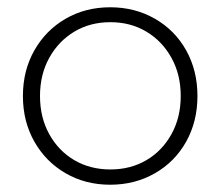

<svg xmlns="http://www.w3.org/2000/svg" viewBox="-20 -504 612 528"><path d="M283 4Q215 4 160.5 -27.5Q106 -59 74.5 -114.5Q43 -170 43 -240Q43 -310 74.5 -365.5Q106 -421 160.5 -452.5Q215 -484 283 -484Q351 -484 406 -452.5Q461 -421 492 -365.5Q523 -310 523 -240Q523 -170 492 -114.5Q461 -59 406 -27.5Q351 4 283 4ZM283.5 -38Q339 -38 382.5 -63.5Q426 -89 451.5 -135Q477 -181 477 -240Q477 -299 451.5 -345Q426 -391 382.5 -417Q339 -443 283.5 -443Q228 -443 184.5 -417Q141 -391 115.5 -345Q90 -299 90 -240Q90 -181 115.5 -135Q141 -89 184.5 -63.5Q228 -38 283.5 -38Z"/></svg>

Font: Montserrat Ace
Style: Light
Weight: 300
Designer: Julieta Ulanovsky
Foundry: Julieta Ulanovsky
Version: Version 1